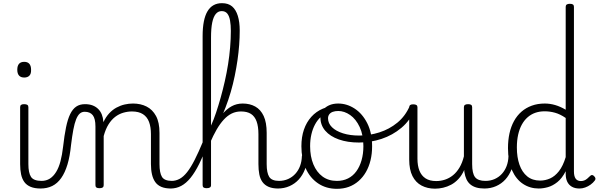

<svg xmlns="http://www.w3.org/2000/svg" viewBox="-20 -1172 3781 1211"><path d="M237 17Q199 17 173.5 6.5Q148 -4 133.5 -24Q119 -44 113 -72.5Q107 -101 107 -137V-496Q107 -506 113 -510.5Q119 -515 132 -515Q146 -515 152.5 -510.5Q159 -506 159 -496V-137Q159 -82 175.5 -56.5Q192 -31 243 -31Q252 -31 256.5 -23.5Q261 -16 260.5 -7Q260 2 254.5 9.5Q249 17 237 17ZM133 -683Q111 -683 100 -695.5Q89 -708 89 -732Q89 -757 100 -769.5Q111 -782 133 -782Q154 -782 165 -769.5Q176 -757 176 -732Q177 -707 165.5 -695Q154 -683 133 -683Z M235 17Q226 17 221.5 9.5Q217 2 217.5 -7Q218 -16 224 -23.5Q230 -31 241 -31Q272 -31 294.5 -45.5Q317 -60 334 -87.5Q351 -115 361.5 -155Q372 -195 378 -247Q386 -318 396.5 -369Q407 -420 422.5 -452Q438 -484 460.5 -499.5Q483 -515 516 -515Q525 -515 529.5 -508Q534 -501 533.5 -491.5Q533 -482 528 -474.5Q523 -467 514 -467Q496 -467 483 -455.5Q470 -444 460 -419Q450 -394 442.5 -354Q435 -314 428 -257Q421 -186 405.5 -134.5Q390 -83 366 -49Q342 -15 309.5 1Q277 17 235 17Z M1059 17Q1022 17 997.5 6.5Q973 -4 959 -24Q945 -44 938.5 -72.5Q932 -101 932 -137V-326Q932 -371 920 -403Q908 -435 881.5 -452Q855 -469 812 -469Q785 -469 757.5 -461Q730 -453 706.5 -435Q683 -417 664.5 -387.5Q646 -358 634 -314V-4Q634 6 627.5 10.5Q621 15 607 15Q594 15 588 10.5Q582 6 582 -4V-374Q582 -424 565 -445.5Q548 -467 514 -467Q503 -467 497.5 -474.5Q492 -482 492.5 -491.5Q493 -501 499 -508Q505 -515 516 -515Q544 -515 564.5 -507Q585 -499 599.5 -484.5Q614 -470 622 -450Q630 -430 632 -405V-401Q648 -435 669 -457.5Q690 -480 715 -493.5Q740 -507 766.5 -513Q793 -519 819 -519Q867 -519 904.5 -500Q942 -481 964 -440.5Q986 -400 986 -334V-137Q986 -82 1001.5 -56.5Q1017 -31 1065 -31Q1074 -31 1079 -23.5Q1084 -16 1083.5 -7Q1083 2 1077 9.5Q1071 17 1059 17Z M1056 17Q1044 17 1038.5 9.5Q1033 2 1034 -7Q1035 -16 1042.5 -23.5Q1050 -31 1062 -31Q1089 -31 1113 -44Q1137 -57 1160 -86Q1183 -115 1207.5 -163Q1232 -211 1261 -281Q1266 -293 1274 -293Q1282 -293 1288 -285.5Q1294 -278 1289 -266Q1263 -192 1236.5 -138.5Q1210 -85 1182 -50.5Q1154 -16 1123 0.5Q1092 17 1056 17Z M1735 17Q1699 17 1674.5 6.5Q1650 -4 1635.5 -24Q1621 -44 1615.5 -72.5Q1610 -101 1610 -137V-326Q1610 -374 1598.5 -406Q1587 -438 1563 -453.5Q1539 -469 1500 -469Q1468 -469 1441.5 -456Q1415 -443 1391.5 -417.5Q1368 -392 1346.5 -355Q1325 -318 1304 -269L1285 -279Q1308 -332 1331.5 -375.5Q1355 -419 1382 -451.5Q1409 -484 1440.5 -501.5Q1472 -519 1511 -519Q1556 -519 1590 -500Q1624 -481 1643 -440.5Q1662 -400 1662 -334V-137Q1662 -82 1678 -56.5Q1694 -31 1741 -31Q1750 -31 1755 -23.5Q1760 -16 1759.5 -7Q1759 2 1753 9.5Q1747 17 1735 17ZM1283 15Q1270 15 1264 10.5Q1258 6 1258 -4V-944Q1258 -1049 1288.5 -1100.5Q1319 -1152 1380 -1152Q1420 -1152 1444 -1131.5Q1468 -1111 1480 -1072Q1492 -1033 1492 -979Q1492 -935 1488.5 -888.5Q1485 -842 1478 -793Q1471 -744 1460.5 -693Q1450 -642 1435.5 -592Q1421 -542 1402 -493Q1383 -444 1361 -397Q1339 -350 1311 -305V-4Q1311 6 1304 10.5Q1297 15 1283 15ZM1311 -380Q1328 -417 1343 -462Q1358 -507 1372 -557Q1386 -607 1398 -660Q1410 -713 1418.5 -766.5Q1427 -820 1431.5 -873.5Q1436 -927 1436 -977Q1436 -1014 1431 -1042.5Q1426 -1071 1413.5 -1086.5Q1401 -1102 1378 -1102Q1356 -1102 1341 -1084Q1326 -1066 1318.5 -1029.5Q1311 -993 1311 -935Z M1732 17Q1721 17 1715.5 9.5Q1710 2 1710.5 -7Q1711 -16 1718 -23.5Q1725 -31 1738 -31Q1771 -31 1797.5 -43Q1824 -55 1843 -76Q1862 -97 1872.5 -125Q1883 -153 1884 -186Q1885 -198 1894 -201.5Q1903 -205 1911.5 -201.5Q1920 -198 1919 -186Q1918 -142 1903.5 -104.5Q1889 -67 1864.5 -40Q1840 -13 1806 2Q1772 17 1732 17Z M2105 19Q2037 19 1986 -15.5Q1935 -50 1908 -110.5Q1881 -171 1881 -250Q1881 -308 1897 -354.5Q1913 -401 1943.5 -435Q1974 -469 2017 -487Q2060 -505 2114 -505Q2122 -505 2124.5 -498Q2127 -491 2124.5 -483.5Q2122 -476 2113 -476Q2081 -476 2053.5 -465.5Q2026 -455 2004 -435Q1982 -415 1967 -387Q1952 -359 1944 -324.5Q1936 -290 1936 -250Q1936 -185 1956.5 -135.5Q1977 -86 2014.5 -58.5Q2052 -31 2105 -31Q2144 -31 2175 -46.5Q2206 -62 2227.5 -91.5Q2249 -121 2260.5 -161.5Q2272 -202 2272 -250Q2272 -321 2248.5 -371Q2225 -421 2188.5 -446.5Q2152 -472 2113 -472Q2101 -472 2094.5 -479Q2088 -486 2088 -495.5Q2088 -505 2094.5 -512Q2101 -519 2113 -519Q2168 -519 2217 -487Q2266 -455 2296.5 -394.5Q2327 -334 2327 -250Q2327 -202 2317 -161Q2307 -120 2288 -87Q2269 -54 2241.5 -30Q2214 -6 2180 6.5Q2146 19 2105 19Z M2244 -273Q2172 -273 2117 -292.5Q2062 -312 2031.5 -347.5Q2001 -383 2001 -431Q2001 -457 2015.5 -476.5Q2030 -496 2055 -507.5Q2080 -519 2113 -519Q2125 -519 2132 -512Q2139 -505 2139.5 -495.5Q2140 -486 2133.5 -479Q2127 -472 2115 -472Q2093 -472 2078.5 -466.5Q2064 -461 2056.5 -450.5Q2049 -440 2049 -426Q2049 -394 2074 -369.5Q2099 -345 2143.5 -331Q2188 -317 2246 -317Q2310 -317 2373 -337Q2436 -357 2486.5 -398.5Q2537 -440 2565 -505Q2567 -510 2577 -508Q2587 -506 2594.5 -500Q2602 -494 2597 -483Q2567 -412 2511.5 -365.5Q2456 -319 2386.5 -296Q2317 -273 2244 -273Z M2724 18Q2676 18 2639 -1.5Q2602 -21 2581.5 -61.5Q2561 -102 2561 -166V-496Q2561 -505 2567 -509.5Q2573 -514 2586 -514Q2600 -514 2606.5 -509.5Q2613 -505 2613 -496V-171Q2613 -127 2625.5 -95.5Q2638 -64 2664 -47Q2690 -30 2731 -30Q2760 -30 2787 -39Q2814 -48 2837 -66.5Q2860 -85 2878 -115Q2896 -145 2906 -186V-496Q2906 -506 2912.5 -510.5Q2919 -515 2933 -515Q2946 -515 2952 -510.5Q2958 -506 2958 -496V-137Q2958 -78 2976.5 -54.5Q2995 -31 3042 -31Q3052 -31 3056.5 -23.5Q3061 -16 3060.5 -7Q3060 2 3054 9.5Q3048 17 3036 17Q3006 17 2984 10.5Q2962 4 2946.5 -9Q2931 -22 2922 -41.5Q2913 -61 2909 -87L2908 -100Q2893 -66 2871.5 -43Q2850 -20 2825.5 -7Q2801 6 2775 12Q2749 18 2724 18Z M3035 17Q3024 17 3018.5 9.5Q3013 2 3013.5 -7Q3014 -16 3021 -23.5Q3028 -31 3041 -31Q3074 -31 3100.5 -43Q3127 -55 3146 -76Q3165 -97 3175.5 -125Q3186 -153 3187 -186Q3188 -198 3197 -201.5Q3206 -205 3214.5 -201.5Q3223 -198 3222 -186Q3221 -142 3206.5 -104.5Q3192 -67 3167.5 -40Q3143 -13 3109 2Q3075 17 3035 17Z M3378 17Q3323 17 3279 -12Q3235 -41 3209.5 -98Q3184 -155 3184 -238Q3184 -288 3193.5 -331Q3203 -374 3222 -408.5Q3241 -443 3269 -467.5Q3297 -492 3334 -505.5Q3371 -519 3416 -519Q3449 -519 3481.5 -509.5Q3514 -500 3548 -480V-1129Q3548 -1139 3554.5 -1143.5Q3561 -1148 3574 -1148Q3588 -1148 3594 -1143.5Q3600 -1139 3600 -1129V-91Q3600 -60 3611 -45Q3622 -30 3644 -30Q3654 -30 3664 -33.5Q3674 -37 3683.5 -45Q3693 -53 3703 -63Q3709 -69 3715.5 -68Q3722 -67 3728 -60Q3734 -54 3735.5 -47.5Q3737 -41 3732 -34Q3721 -19 3705 -7.5Q3689 4 3671 10.5Q3653 17 3635 17Q3606 17 3586.5 5.5Q3567 -6 3557.5 -26.5Q3548 -47 3548 -75Q3548 -79 3548 -83.5Q3548 -88 3548 -92Q3525 -47 3495.5 -23.5Q3466 0 3435.5 8.5Q3405 17 3378 17ZM3240 -242Q3240 -180 3256.5 -133Q3273 -86 3305.5 -59.5Q3338 -33 3387 -33Q3419 -33 3449.5 -46.5Q3480 -60 3505.5 -92.5Q3531 -125 3548 -181V-428Q3513 -452 3480.5 -461Q3448 -470 3415 -470Q3383 -470 3356 -460.5Q3329 -451 3307.5 -432Q3286 -413 3271 -385.5Q3256 -358 3248 -322Q3240 -286 3240 -242Z"/></svg>

Font: Playwrite CL ExtraLight
Style: Regular
Weight: 200
Designer: Veronika Burian, José Scaglione
Foundry: TypeTogether
Version: Version 1.002